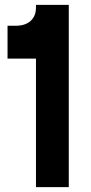

<svg xmlns="http://www.w3.org/2000/svg" viewBox="-20 -770 373 790"><path d="M128 0V-529H11V-664H44Q84 -664 106 -684Q128 -704 128 -739V-750H263V0Z"/></svg>

Font: Mohave Bold
Style: Regular
Weight: 700
Designer: Gumpita Rahayu
Foundry: Tokotype
Version: Version 2.002;PS 002.002;hotconv 1.0.88;makeotf.lib2.5.64775